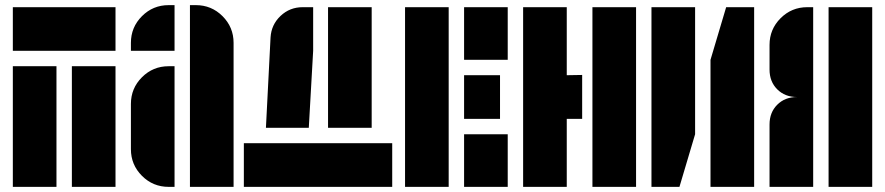

<svg xmlns="http://www.w3.org/2000/svg" viewBox="-20 -728 3448 748"><path d="M260 0V-470H430V0ZM30 -530V-700H430V-530ZM30 0V-470H200V0Z M490 -561Q490 -622 533 -665Q576 -708 637 -708H660V-530H490ZM490 -323Q490 -384 533 -427Q576 -470 637 -470H660V0H637Q576 0 533 -43Q490 -86 490 -147ZM743 -708Q804 -708 847 -665Q890 -622 890 -561V0H720V-708Z M930 0V-170H1508V0ZM1428 -700V-230H1258V-700ZM1200 -530 1183 -230H1016L1034 -582Q1037 -632 1073 -666Q1109 -700 1159 -700H1200Z M1558 0V-700H1728V0ZM1788 -495V-700H1958V-495ZM1788 0V-205H1958V0ZM1928 -435V-265H1788V-435Z M2288 0V-700H2458V0ZM2188 -435 2248 -436V-265H2188V0H2018V-700H2188Z M2518 0V-700H2688V-205L2627 0ZM2748 -495 2809 -700H2918V0H2748Z M3208 0V-700H3378V0ZM3148 -700V0H2978V-243Q2978 -290 3008 -320Q3038 -350 3085 -350Q3038 -350 3008 -380Q2978 -410 2978 -457V-553Q2978 -614 3021 -657Q3064 -700 3125 -700Z"/></svg>

Font: Promplate
Style: Bold
Weight: 400
Designer: Evgeny Tarasenko
Foundry: Evgeny Tarasenko
Version: Version 1.000